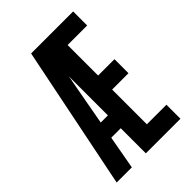

<svg xmlns="http://www.w3.org/2000/svg" viewBox="-215 -832 930 930"><g transform="rotate(-45 250.0 -367.5)"><path d="M24 0 173 -735H461V-639H327V-430H439V-334H327V-96H461V0H224V-172H159L128 0ZM175 -260H224V-529Q223 -519 221 -509.5Q219 -500 217 -490Z"/></g></svg>

Font: Iosevka Algr
Style: Bold
Weight: 700
Monospace: yes
Designer: Belleve Invis
Foundry: Belleve Invis
Version: Version 26.0.2; ttfautohint (v1.8.3)